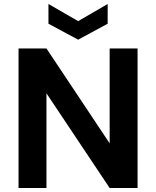

<svg xmlns="http://www.w3.org/2000/svg" viewBox="-20 -943 782 963"><path d="M73 0V-700H213L530 -224V-700H670V0H530L213 -475V0ZM372 -744 223 -824V-923L372 -837L520 -923V-824Z"/></svg>

Font: DM Sans 10pt ExtraBold
Style: Regular
Weight: 800
Version: Version 4.004;gftools[0.9.30]